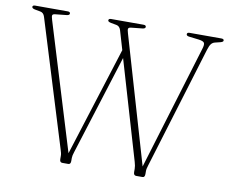

<svg xmlns="http://www.w3.org/2000/svg" viewBox="-77 -797 1070 895"><g transform="rotate(10 458.0 -350.0)"><path d="M738.5 -691.5Q738.5 -700 750.5 -700H901Q913 -700 913 -692Q913 -685.5 899.5 -682L875 -676Q864 -673.5 857 -664.8Q850 -656 844 -636L668 -59Q665.5 -51 663.8 -44.2Q662 -37.5 662 -31V-16Q662 0 651 0H621Q608.5 0 608.5 -16V-31Q608.5 -45 603 -63L465.5 -530.5L317 -59Q311 -41.5 311 -30.5V-15.5Q311 0 299.5 0H271.5Q259 0 259 -15.5V-30.5Q259 -38.5 257.2 -45.2Q255.5 -52 252.5 -61.5L69 -656Q63.5 -674 48.5 -677L21.5 -682Q7.5 -685 7.5 -692Q7.5 -700 19.5 -700H173.5Q185.5 -700 185.5 -691.5Q185.5 -683.5 171.5 -682L119 -676.5Q107.5 -675.5 105.5 -670Q103.5 -664.5 109 -647.5L292 -49.5L455.5 -566L429 -656Q423.5 -674 408.5 -677L381.5 -682Q367 -685 367 -691.5Q367 -700 379 -700H532.5Q544.5 -700 544.5 -691.5Q544.5 -683.5 530.5 -682L478 -676.5Q467 -675.5 464.8 -670Q462.5 -664.5 468 -647.5L643 -48.5L821.5 -635.5Q828.5 -657 824.5 -665.2Q820.5 -673.5 798.5 -676.5L752.5 -682Q738.5 -683.5 738.5 -691.5Z"/></g></svg>

Font: Fraunces 72pt S050 Thin
Style: Regular
Weight: 100
Version: Version 1.000; ttfautohint (v1.8.3)